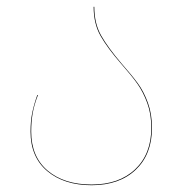

<svg xmlns="http://www.w3.org/2000/svg" viewBox="-20 -537 548 566"><path d="M339 -349Q369 -315 386.5 -291Q404 -267 416 -234Q428 -201 428 -160Q428 -82 380 -36.5Q332 9 250 9Q169 9 119.5 -32.5Q70 -74 70 -149Q70 -180 75 -204.5Q80 -229 90 -257H92Q81 -229 76.5 -204Q72 -179 72 -149Q72 -75 120.5 -34Q169 7 250 7Q331 7 378.5 -38Q426 -83 426 -160Q426 -201 414 -233.5Q402 -266 385 -290Q368 -314 338 -348Q297 -395 276.5 -431Q256 -467 256 -517H258Q258 -468 278 -432.5Q298 -397 339 -349Z"/></svg>

Font: FiraGO Two
Style: Regular
Weight: 100
Designer: bBox Type
Foundry: bBox Type GmbH
Version: Version 1.001